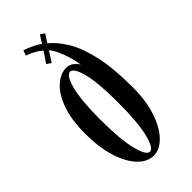

<svg xmlns="http://www.w3.org/2000/svg" viewBox="-229 -764 831 831"><g transform="rotate(-45 186.5 -349.0)"><path d="M181 11Q142 11 109.2 -23.5Q76.5 -58 57 -120.2Q37.5 -182.5 37.5 -264.5Q37.5 -353 59 -411Q80.5 -469 113.5 -497.8Q146.5 -526.5 181 -526.5Q201.5 -526.5 216.2 -513.8Q231 -501 235.5 -492Q232 -519 223.2 -547.2Q214.5 -575.5 203.5 -598.5Q192.5 -621.5 182 -632.5L151.5 -585L131.5 -599L164.5 -648Q154.5 -658.5 133.5 -670Q112.5 -681.5 95 -687L103.5 -710.5Q115 -707.5 135.5 -698.5Q156 -689.5 169.5 -681L180.5 -673.5L203 -709L222.5 -696L198.5 -659Q234 -630 262.8 -581.2Q291.5 -532.5 308.5 -455.2Q325.5 -378 325.5 -263.5Q325.5 -179 304.5 -117.5Q283.5 -56 250.5 -22.5Q217.5 11 181 11ZM181 -13Q203 -13 218.5 -77.2Q234 -141.5 234 -263.5Q234 -382.5 218.5 -442.5Q203 -502.5 181 -502.5Q159.5 -502.5 143.2 -442.5Q127 -382.5 127 -263.5Q127 -141.5 143.2 -77.2Q159.5 -13 181 -13Z"/></g></svg>

Font: Imbue 50pt Medium
Style: Regular
Weight: 500
Designer: Tyler Finck
Foundry: Etcetera Type Company
Version: Version 1.102; ttfautohint (v1.8.3)